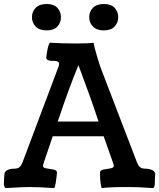

<svg xmlns="http://www.w3.org/2000/svg" viewBox="-25 -941 801 966"><path d="M210 -920.9Q245.6 -920.9 263.7 -901.4Q281.7 -881.8 281.7 -854.5Q281.7 -827.1 263.7 -807.6Q245.6 -788.1 210 -788.1Q173.3 -788.1 154.5 -807.4Q135.7 -826.7 135.7 -854.5Q135.7 -882.3 154.5 -901.6Q173.3 -920.9 210 -920.9ZM498 -920.9Q533.7 -920.9 551.8 -901.6Q569.8 -882.3 569.8 -854.5Q569.8 -827.1 551.8 -807.6Q533.7 -788.1 498 -788.1Q461.4 -788.1 442.6 -807.4Q423.8 -826.7 423.8 -854.5Q423.8 -882.3 442.6 -901.6Q461.4 -920.9 498 -920.9ZM363.3 -722.2Q424.3 -722.2 446.3 -726.1V-724.1Q449.2 -703.6 464.1 -654.3Q479 -605 483.9 -593.8L664.6 -123Q670.4 -108.4 679.2 -100.3Q688 -92.3 707 -92.3Q724.1 -92.3 738.3 -86.4Q752.4 -80.6 755.9 -68.8Q753.9 -37.6 753.9 -18.6Q753.9 0 745.6 5.4Q672.4 0 622.6 0Q522.9 0 486.3 5.4Q478 -22.9 478 -72.8Q478 -84.5 495.4 -87.9Q512.7 -91.3 530 -93.8Q547.4 -96.2 547.4 -106Q547.4 -112.8 543 -124L496.6 -255.4H240.2L195.8 -124Q191.4 -110.8 191.4 -106Q191.4 -96.2 209 -93.8Q226.6 -91.3 244.1 -87.9Q261.7 -84.5 261.7 -72.8Q255.9 -10.3 248.5 5.4Q171.4 0 120.1 0Q90.3 0 2.9 5.4Q-5.4 0 -5.4 -18.6Q-5.4 -37.6 -2.4 -68.8Q1 -80.6 14.6 -86.4Q28.3 -92.3 45.4 -92.3Q64.5 -92.3 73.2 -100.3Q82 -108.4 87.9 -123L268.6 -603.5Q272.5 -614.3 272.5 -619.6Q272.5 -629.4 262.2 -632.6Q252 -635.7 240 -634.8Q228 -633.8 217.8 -637.9Q207.5 -642.1 207.5 -652.8Q207.5 -653.8 208.5 -657.7Q215.3 -712.4 225.6 -726.1Q285.6 -722.2 363.3 -722.2ZM369.6 -613.3Q318.4 -488.3 265.6 -329.6H470.7Q447.3 -400.4 421.9 -471.2Q396.5 -542 382.8 -577.6Z"/></svg>

Font: Coustard
Style: Regular
Weight: 400
Foundry: vernon adams
Version: Version 1.001